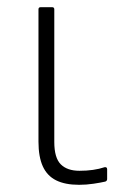

<svg xmlns="http://www.w3.org/2000/svg" viewBox="-20 -502 344 534"><path d="M200 12Q161 12 136 -0.5Q111 -13 99 -39.5Q87 -66 87 -108V-476Q87 -482 93 -482H125Q131 -482 131 -476V-107Q131 -63 149 -45Q167 -27 201 -27Q221 -27 238.5 -29.5Q256 -32 271 -37Q278 -38 278 -31V-4Q278 1 273 3Q260 6 240 9Q220 12 200 12Z"/></svg>

Font: Sofia Sans ExtraLight
Style: Regular
Weight: 250
Version: Version 4.100-B